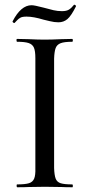

<svg xmlns="http://www.w3.org/2000/svg" viewBox="-20 -789 377 809"><path d="M52 -12Q86 -12 102 -17Q118 -22 124 -36.5Q130 -51 129 -81V-544Q129 -574 123 -588Q117 -602 101 -607.5Q85 -613 52 -613Q50 -613 49.5 -619Q49 -625 52 -625L99 -624Q141 -622 167 -622Q197 -622 239 -624L284 -625Q287 -625 287 -619Q287 -613 284 -613Q251 -613 235.5 -607Q220 -601 214.5 -586.5Q209 -572 208 -542V-81Q209 -51 214.5 -36.5Q220 -22 235.5 -17Q251 -12 284 -12Q287 -12 287 -6Q287 0 285 0Q255 0 239 -1L169 -2L102 -1Q84 0 53 0Q50 0 50 -6Q50 -12 52 -12ZM40 -692Q38 -692 35 -694.5Q32 -697 33 -699Q68 -767 113 -767Q125 -767 163 -757Q188 -750 205.5 -746Q223 -742 241 -742Q260 -742 270.5 -748.5Q281 -755 292 -769H293Q296 -769 298.5 -766.5Q301 -764 300 -762Q280 -722 264 -708.5Q248 -695 226 -695Q209 -695 189 -700Q169 -705 164 -706Q121 -719 92 -719Q74 -719 66 -714.5Q58 -710 51.5 -703Q45 -696 41 -692Z"/></svg>

Font: Cormorant Upright Medium
Style: Regular
Weight: 500
Designer: Christian Thalmann (Catharsis Fonts)
Foundry: Catharsis Fonts
Version: Version 3.302